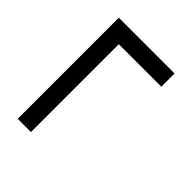

<svg xmlns="http://www.w3.org/2000/svg" viewBox="-39 -593 677 677"><g transform="rotate(-45 300.0 -254.0)"><path d="M552 -115H486V-327H48V-393H552Z"/></g></svg>

Font: STIX
Style: Regular
Weight: 400
Designer: MicroPress Inc., with final additions and corrections provided by Coen Hoffman, Elsevier (retired)
Version: Version 1.1.1